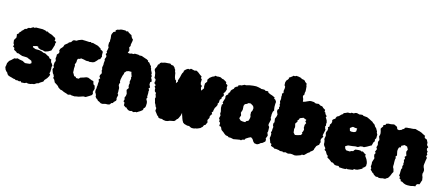

<svg xmlns="http://www.w3.org/2000/svg" viewBox="-50 -1285 4326 1874"><g transform="rotate(15 2112.5 -348.5)"><path d="M54 -1 39 -14 34 -26 20 -38 10 -51 1 -75 5 -94 7 -116 21 -142 41 -158 52 -169 66 -181H79L95 -188L115 -182L150 -176L167 -166L178 -162L200 -164L224 -167L238 -178L231 -199L216 -206L198 -213L183 -220L165 -221L132 -222L113 -228L90 -237L75 -236L67 -245L43 -258L38 -265L39 -277L20 -291L28 -304L18 -320L14 -352L31 -380L30 -399L27 -413L46 -429L44 -435L61 -451L63 -458L75 -467L90 -485L102 -486L112 -495L123 -504L139 -505L156 -516L170 -522L180 -517L189 -525H205L258 -526L289 -520L299 -513L308 -517L327 -506L359 -496L383 -482L391 -479L402 -466L399 -447L418 -440L412 -424V-405L407 -390L402 -373L400 -367L393 -347L375 -337L365 -331L335 -321L308 -328H292L264 -338L260 -350L245 -352L225 -347L210 -343V-332L232 -323L241 -320H277L306 -314L323 -306L343 -304L374 -287L388 -282L393 -270L416 -261V-249L422 -233L432 -223L441 -205L436 -192L438 -178L437 -143L432 -126L442 -120L439 -102L424 -76L402 -51L396 -34L385 -27L364 -14L357 -6L338 -1L315 14L298 16L279 22L257 24L239 20L223 28L188 30L184 20L165 25L150 20L132 22L120 15L105 14L85 7V8Z M661 28 648 22 615 12 594 2 577 -1 554 -16 545 -28 533 -37 506 -54 494 -79 479 -94 483 -105 474 -126 465 -136 458 -154 451 -175 460 -195 452 -208 453 -240 461 -260 453 -283 456 -305 455 -323 470 -339 474 -354 467 -366 473 -386 480 -394 495 -411 503 -434 514 -443 533 -458 538 -467 558 -476 572 -497 586 -502H604L624 -514L656 -526L692 -525L729 -523L744 -527L756 -519L764 -524L785 -518L817 -510L829 -504L854 -488L853 -482L876 -471L882 -462V-430L886 -416L878 -399L877 -390L861 -383L851 -370L841 -359L827 -346L812 -340L802 -339L781 -336L772 -339L748 -338L722 -344L707 -346L694 -348L683 -340L665 -336L659 -322V-305L657 -294L649 -276L654 -264L652 -235L653 -220L654 -208L653 -198L664 -179L673 -163L688 -161L696 -150H722L734 -164L753 -170L764 -173L790 -183L809 -184L827 -177L849 -168L866 -165L870 -153L875 -135L890 -125L898 -95L888 -62L894 -46L889 -30L870 -17L834 5H811L784 14L765 20L744 23L728 27L694 25L684 21Z M927 -22V-35L922 -49L912 -65L910 -87L914 -103V-122L917 -137L916 -146L917 -161L919 -176L912 -194L924 -208L912 -224L914 -239L925 -257L924 -269L918 -285L920 -298L915 -313L917 -329L920 -343L919 -363L920 -369L922 -391L917 -399L925 -420L927 -434L914 -451L924 -466L917 -475L920 -489L923 -504L925 -522L918 -533L917 -546V-569L922 -576L921 -598L922 -610L918 -644L922 -659L929 -672L931 -678L952 -688L948 -699L962 -710L984 -715L988 -718L1004 -722L1043 -723L1050 -717L1068 -721L1077 -712L1099 -699L1109 -695L1116 -677L1128 -661L1135 -656L1134 -640L1127 -603L1129 -590L1119 -574L1125 -556L1129 -545L1124 -531L1119 -518L1130 -517L1143 -516L1155 -521H1177L1188 -528L1225 -527L1236 -523L1260 -524L1273 -519L1302 -509L1313 -506L1332 -495V-486L1348 -480L1356 -467L1372 -450L1374 -437L1381 -426V-418L1392 -397L1398 -384L1395 -376L1405 -358L1402 -342L1412 -326L1417 -306L1405 -299L1404 -275L1417 -248L1405 -233L1415 -222L1412 -205L1414 -191L1413 -154L1418 -146L1410 -131L1423 -107L1426 -92L1425 -61L1420 -45L1409 -36L1408 -22L1402 -13L1382 2L1373 7L1351 21L1343 19L1322 27L1301 20L1287 25L1268 21L1252 10L1247 2L1235 1L1215 -14V-28L1214 -41L1201 -51L1207 -69L1202 -90L1210 -106L1213 -129L1210 -139L1203 -161V-168L1218 -189L1212 -203L1211 -219L1215 -236L1210 -251L1216 -283L1212 -296L1216 -304L1210 -320L1204 -337L1203 -348H1174L1153 -341L1143 -329L1133 -318L1138 -312L1130 -297L1125 -278L1119 -249L1118 -229L1123 -217L1117 -204L1116 -190L1126 -167L1127 -159V-143L1128 -130L1127 -107L1136 -97L1128 -62L1132 -52L1130 -37L1112 -20L1105 -7L1090 -2L1081 13L1063 19H1054L1035 20L1010 27L992 26L972 14L958 9L954 1L943 -5Z M1783 -89 1779 -71 1777 -61 1772 -50 1768 -41 1765 -34 1758 -22 1750 -17 1740 -2 1729 8 1714 11 1703 13 1684 17 1669 24 1659 26 1648 28 1622 25 1609 19 1589 20 1573 16 1566 4 1555 -3 1541 -22 1526 -41 1527 -60 1528 -70 1519 -79 1511 -100 1502 -115 1499 -129 1491 -156 1495 -169 1492 -182 1486 -197 1487 -211 1473 -222 1468 -237V-254L1457 -268L1465 -285L1450 -295L1446 -309L1451 -321L1448 -340L1434 -349V-369L1432 -379L1429 -398L1423 -411L1417 -423L1416 -435L1424 -451L1430 -464L1434 -484L1447 -492V-501L1460 -511L1479 -514L1484 -517L1499 -520L1511 -521L1527 -522L1536 -523L1548 -524L1562 -514L1580 -513L1589 -505L1597 -498L1602 -487L1610 -477L1611 -465L1619 -447L1621 -432L1623 -421L1626 -406L1631 -394L1635 -385L1645 -379L1647 -368L1650 -353L1659 -366L1665 -374L1662 -386L1666 -397L1669 -406L1674 -422L1677 -436L1680 -449L1684 -462L1694 -479L1693 -490L1703 -501L1713 -510L1729 -520L1746 -518L1755 -528L1764 -526L1781 -522L1797 -519L1809 -524L1818 -521L1832 -513L1846 -502L1856 -494L1865 -488L1875 -482L1873 -464L1884 -457V-437L1883 -422L1888 -403L1894 -399L1902 -392L1899 -382L1897 -374L1902 -359L1907 -347L1915 -358L1920 -365L1928 -376L1926 -386L1924 -393V-408L1925 -425L1934 -437L1941 -447L1939 -459L1938 -467L1948 -481L1953 -489L1964 -497L1974 -505L1975 -506L1989 -512L1998 -516L2000 -523L2024 -521L2038 -523L2053 -522L2059 -521L2075 -512L2089 -510L2098 -505L2108 -499L2122 -491L2123 -476L2130 -472L2141 -465V-454L2140 -440L2146 -425L2142 -411L2136 -393L2124 -380L2133 -362L2129 -349L2117 -336L2120 -326L2105 -307L2104 -279L2095 -267L2098 -254L2088 -232L2079 -219L2072 -191L2073 -182L2061 -168L2070 -153L2060 -143L2052 -124L2054 -111L2045 -95L2040 -86L2047 -63L2038 -45L2033 -34L2021 -29L2012 -9L2000 1L1995 7L1986 11L1975 16L1960 22H1953L1934 28L1920 29H1910L1895 24L1883 17L1863 18L1841 12L1833 10L1818 0L1813 -9L1806 -21L1802 -32L1799 -39L1796 -48L1794 -55L1789 -68L1786 -78Z M2397 18 2366 23 2333 29 2305 23H2282L2275 16L2252 12L2238 3L2223 -10L2198 -28L2185 -56L2167 -60V-91L2154 -102L2155 -118L2145 -132L2152 -162L2144 -178L2145 -199L2142 -212L2137 -235V-268L2148 -278L2139 -290L2145 -310L2154 -339L2150 -350L2155 -366L2171 -380V-394L2183 -405L2185 -420L2193 -432L2213 -450L2210 -455L2224 -470L2244 -480V-490L2261 -497L2274 -498L2302 -512L2316 -511L2350 -520L2384 -525L2415 -527L2437 -524L2464 -518L2470 -515L2487 -516L2504 -515L2513 -508L2540 -510L2547 -497L2570 -487L2589 -481L2617 -468L2615 -456L2629 -449L2641 -430L2639 -408V-379L2642 -355L2645 -345L2635 -328L2631 -299L2632 -282L2630 -272L2638 -249L2628 -205V-191L2640 -176L2641 -132L2637 -118L2645 -100L2648 -90L2636 -60L2642 -47L2640 -29L2628 -19L2618 -10L2599 -2L2587 9L2573 16L2567 18L2542 15L2529 4L2513 -21L2496 -33L2490 -32L2475 -25L2446 -7L2441 5L2416 12L2408 21ZM2378 -161H2401L2405 -167L2409 -174L2414 -176L2423 -180L2430 -185L2433 -195L2435 -203L2437 -212L2438 -226L2432 -244V-260L2431 -270L2435 -277L2438 -283L2441 -288L2442 -297L2443 -302L2444 -314L2440 -324L2436 -332L2426 -340L2415 -346L2408 -351L2394 -350H2387L2379 -344L2372 -338L2360 -333L2353 -330L2345 -312V-304L2346 -294V-287L2347 -279L2346 -268L2344 -261L2340 -250L2337 -239L2339 -233L2342 -226L2346 -213L2342 -203L2338 -192L2337 -181L2341 -177L2347 -172L2351 -168L2356 -164L2364 -163Z M2909 22 2886 27 2874 26 2861 21 2833 27 2828 21 2801 23 2792 18 2756 13 2746 17 2740 10 2704 -3V-22L2690 -29L2684 -47L2673 -74L2677 -97V-119L2670 -129L2676 -148V-165L2679 -187L2671 -203V-224L2678 -234L2673 -269L2683 -294L2687 -314L2675 -342L2674 -359L2687 -373L2683 -385L2688 -399L2681 -418L2684 -426L2677 -445L2681 -471L2678 -493L2680 -508L2676 -523L2689 -533L2685 -554L2689 -578V-596L2679 -609L2678 -637L2684 -657L2697 -671L2704 -684L2701 -691L2717 -701L2734 -714L2740 -721L2756 -720L2767 -727L2792 -725L2818 -719L2825 -712L2845 -709L2860 -702L2865 -693L2885 -678L2884 -666L2889 -655L2891 -635L2893 -605L2889 -587L2890 -570L2880 -556L2882 -544L2890 -526L2894 -499L2917 -506L2934 -514L2955 -523L2968 -526L3005 -524L3008 -518L3025 -516L3049 -519L3070 -507L3088 -505L3103 -491L3124 -479V-459L3133 -455L3138 -440L3156 -422L3148 -413L3165 -384L3171 -363L3169 -350L3172 -332L3166 -324L3172 -301L3178 -293L3171 -260L3165 -232L3175 -224L3169 -210L3160 -197L3157 -182L3164 -162L3159 -152L3156 -135L3137 -120L3131 -113L3126 -100L3119 -83L3118 -73L3108 -61L3089 -47L3087 -41L3069 -29L3049 -9L3038 1L3016 2L3013 8L2996 15L2966 25L2949 27L2927 23ZM2925 -170 2938 -174 2958 -180 2963 -187 2970 -196 2963 -204 2967 -213 2971 -221 2975 -239 2971 -250 2968 -258 2969 -269V-286L2979 -306L2972 -314L2966 -321L2970 -329L2973 -337L2964 -340L2957 -343L2948 -346L2940 -350L2931 -346L2923 -343L2914 -339L2907 -337L2904 -330L2901 -321L2896 -315L2889 -307L2894 -299L2888 -291L2884 -284L2877 -275L2878 -268L2880 -260L2883 -249L2884 -237L2882 -228L2880 -220L2882 -207L2883 -195L2885 -184L2895 -174L2902 -166L2913 -168Z M3439 29 3422 28 3401 27 3393 16 3371 18 3353 16 3339 5 3325 -2 3315 -1 3305 -10 3288 -23 3266 -35 3265 -53 3254 -60 3246 -72 3236 -90 3218 -101 3224 -110 3220 -122 3207 -137 3199 -155 3200 -163 3197 -186 3191 -199V-211L3196 -236L3189 -262L3192 -278L3198 -290L3200 -310L3194 -321L3208 -335L3206 -352L3217 -367L3221 -384L3217 -397L3222 -408L3243 -422L3244 -430L3252 -446L3270 -455L3288 -474L3304 -485L3307 -495L3323 -501L3345 -511H3370L3381 -519L3406 -518L3412 -525L3432 -529L3459 -522L3475 -525L3491 -526L3499 -520L3514 -518L3538 -516L3565 -504L3578 -497L3602 -485L3608 -477L3624 -468L3632 -457L3640 -444L3650 -437L3668 -406L3669 -394L3679 -376L3678 -365V-341L3668 -325L3672 -309L3661 -293L3653 -261L3642 -256L3611 -238L3584 -225L3570 -227L3549 -224L3527 -211H3500L3483 -208L3470 -206L3432 -202L3421 -197L3404 -185L3409 -173L3414 -160L3418 -158L3427 -150H3439L3465 -149L3469 -155L3493 -161L3501 -173L3510 -181L3544 -185L3562 -184L3573 -178L3585 -182L3609 -165L3618 -164L3619 -145L3638 -118L3647 -98L3652 -81V-52L3635 -33L3624 -29L3625 -19L3598 -5L3579 4L3562 7L3547 6L3536 17L3507 21L3485 24L3472 21L3466 28ZM3423 -340H3435L3441 -341H3445L3452 -342L3459 -345L3464 -347L3471 -354L3472 -361V-373L3473 -378L3474 -384H3469L3464 -385H3456L3448 -386L3442 -387L3438 -388L3429 -389L3417 -381L3413 -378L3403 -370L3405 -364L3407 -356L3409 -350L3411 -343L3417 -342Z M3756 -509H3760L3781 -510L3812 -516L3834 -506L3845 -500L3853 -479L3871 -474L3898 -485L3901 -491L3918 -500L3922 -512L3941 -518H3952L3977 -521H3986L4008 -523L4024 -527L4045 -521L4055 -518L4070 -515L4094 -506L4102 -501L4120 -492L4133 -486L4130 -473L4143 -461L4158 -456L4173 -426L4172 -413L4176 -402L4191 -387L4182 -372L4185 -356L4196 -345L4193 -327L4201 -314L4193 -298L4205 -283L4199 -251L4197 -231L4195 -219L4194 -203L4198 -187L4205 -172L4209 -159L4208 -141L4203 -123L4206 -105L4212 -91L4217 -60L4213 -51L4209 -38L4202 -16L4182 -12L4171 -2L4168 14L4144 17L4125 22L4117 23L4089 24L4070 22L4055 17L4050 15L4031 4L4017 3L4013 -12L3995 -23L4001 -34L3987 -48L3990 -65V-93L3991 -114L3998 -123L3994 -144L4001 -160L3997 -168L3999 -187L3993 -206L4001 -219L3992 -237L4006 -251L3998 -275L3995 -291L4004 -312L3997 -327L3990 -340L3962 -348L3940 -336L3933 -333L3932 -316L3916 -312L3910 -294L3908 -274L3913 -248L3917 -231L3905 -215L3912 -204L3908 -186V-157L3909 -141L3908 -123L3909 -111L3918 -94L3925 -66L3915 -49L3909 -33L3902 -17L3893 -4L3891 2L3872 13L3864 20L3839 21L3824 25L3802 27L3788 21L3771 23L3747 9L3741 0L3728 -7L3720 -16L3704 -31L3707 -46L3698 -59L3700 -87L3698 -104L3702 -118L3709 -140L3711 -147L3703 -166L3701 -184L3710 -200L3700 -210L3712 -240L3702 -256L3708 -277L3709 -284L3704 -304L3705 -317L3712 -332L3705 -352L3700 -364L3705 -383L3706 -396L3703 -414L3695 -442L3704 -457L3713 -468L3711 -481L3733 -492L3735 -502Z"/></g></svg>

Font: Winky Rough Black
Style: Regular
Weight: 900
Designer: Simon Atzbach
Foundry: typofactur
Version: Version 1.206; ttfautohint (v1.8.4.7-5d5b)